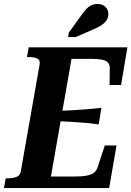

<svg xmlns="http://www.w3.org/2000/svg" viewBox="-42 -949 663 969"><path d="M546 -215 509 0H-22L-13 -49H-4Q22 -49 41 -56Q60 -63 63 -84L158 -624Q162 -646 146 -653.5Q130 -661 103 -661H94L103 -710H601L569 -520H511L512 -602Q513 -622 503 -633Q493 -644 472 -648Q451 -652 417 -652H319L215 -58H332Q371 -58 395 -62.5Q419 -67 432.5 -77.5Q446 -88 452 -109L487 -215ZM250 -389Q292 -391 329 -393Q366 -395 401 -398Q436 -401 470 -405L456 -321Q423 -326 389 -329Q355 -332 318.5 -334Q282 -336 241 -338ZM364 -866Q379 -887 391.5 -901Q404 -915 418 -922Q432 -929 450 -929Q475 -929 490 -914.5Q505 -900 505 -879Q505 -861 496 -847Q487 -833 469.5 -821.5Q452 -810 425 -799L340 -762H302L305 -784Z"/></svg>

Font: Roboto Serif 72pt SemiCondensed SemiBold
Style: Italic
Weight: 600
Width: 4
Italic angle: -10°
Designer: Greg Gazdowicz
Foundry: Commercial Type
Version: Version 1.008